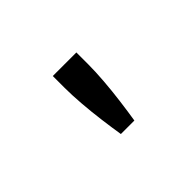

<svg xmlns="http://www.w3.org/2000/svg" viewBox="-57 -940 674 674"><g transform="rotate(-45 280.0 -603.5)"><path d="M247 -447Q241 -484 235 -530Q229 -576 225.5 -621.5Q222 -667 222 -701V-760H339V-701Q339 -666 335.5 -621Q332 -576 326 -530Q320 -484 314 -447Z"/></g></svg>

Font: Ubuntu Sans Mono Medium
Style: Regular
Weight: 500
Monospace: yes
Designer: Dalton Maag Ltd
Foundry: Dalton Maag Ltd
Version: Version 1.006